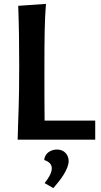

<svg xmlns="http://www.w3.org/2000/svg" viewBox="-20 -720 522 990"><path d="M471 -98H210C209 -169 209 -247 209 -356C209 -528 210 -614 217 -700L74 -690C78 -582 79 -481 79 -379C79 -174 74 -128 71 0H471ZM208 105C236 114 247 130 247 148C247 174 227 203 210 224L255 250C293 207 334 152 334 110C334 79 312 51 274 51C243 51 211 69 208 105Z"/></svg>

Font: CantoraOne
Style: Regular
Weight: 400
Designer: Pablo Impallari, Rodrigo Fuenzalida
Foundry: Pablo Impallari
Version: Version 1.001